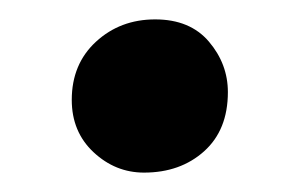

<svg xmlns="http://www.w3.org/2000/svg" viewBox="-20 -169 308 198"><path d="M128.5 9Q99 9 76.5 -12Q54 -33 54 -66Q54 -103 79 -126Q104 -149 140 -149Q176 -149 195.5 -126Q215 -103 215 -74Q215 -35 190.5 -13Q166 9 128.5 9Z"/></svg>

Font: Merriweather 36pt
Style: Bold
Weight: 700
Designer: Eben Sorkin
Foundry: Eben Sorkin
Version: Version 2.100